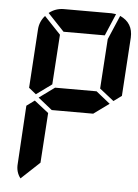

<svg xmlns="http://www.w3.org/2000/svg" viewBox="-52 -791 573 797"><g transform="rotate(5 234.5 -392.0)"><path d="M360.4 -656.2H188.5L120.1 -728.5Q147.5 -750 181.6 -750H380.9L399.4 -748ZM374 -641.6 417 -742.2Q471.7 -717.8 468.8 -656.2L453.1 -412.1L419.9 -387.7L360.4 -434.6ZM140.6 -106.4 63.5 -34.2Q43.9 -59.6 46.9 -93.8L61.5 -336.9L94.7 -361.3L154.3 -314.5ZM161.1 -434.6 96.7 -387.7 66.4 -412.1 82 -656.2Q84 -689.5 106.4 -714.8L174.8 -642.6ZM109.4 -375 173.8 -421.9H346.7L405.3 -375L340.8 -328.1H168Z"/></g></svg>

Font: 7-Segment
Style: Regular
Weight: 400
Designer: Jan Bobrowski
Version: Version 3.0